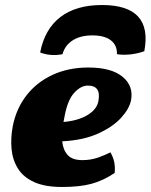

<svg xmlns="http://www.w3.org/2000/svg" viewBox="-20 -736 600 765"><path d="M227 9Q159 9 116 -10.5Q73 -30 51.5 -64.5Q30 -99 26 -142.5Q22 -186 31 -234Q45 -304 86 -356.5Q127 -409 190 -438Q253 -467 332 -467Q424 -467 468.5 -430Q513 -393 502 -336Q495 -302 462 -266Q429 -230 370 -203.5Q311 -177 228 -173Q231 -139 249.5 -118.5Q268 -98 308 -98Q341 -98 370 -108Q399 -118 420 -129Q431 -110 435 -91Q439 -72 437 -47Q391 -16 344 -3.5Q297 9 227 9ZM237 -271Q235 -260 233 -250Q291 -255 328.5 -277.5Q366 -300 372 -333Q384 -395 330 -395Q302 -395 275.5 -366Q249 -337 237 -271ZM386 -716Q590 -716 555 -532Q531 -523 502 -519.5Q473 -516 446 -520Q447 -556 421.5 -575.5Q396 -595 348 -595Q301 -595 270 -575.5Q239 -556 229 -520Q203 -515 180 -517.5Q157 -520 140 -527Q158 -620 220.5 -668Q283 -716 386 -716Z"/></svg>

Font: Vollkorn Black
Style: Italic
Weight: 900
Italic angle: -11°
Designer: Friedrich Althausen
Foundry: Friedrich Althausen
Version: Version 5.000; ttfautohint (v1.8.3)